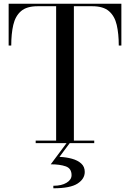

<svg xmlns="http://www.w3.org/2000/svg" viewBox="-20 -770 699 1033"><path d="M365 172.5Q365 136 333.5 125Q302 114 253 114L340 -2.5H357L300 74Q336 75.5 367 84Q398 92.5 417 109.8Q436 127 436 155Q436 192.5 397 217.8Q358 243 267 243V229.5Q311.5 229.5 338.2 213.2Q365 197 365 172.5ZM172 -13.5H282V-736.5H182Q123.5 -736.5 93 -710Q62.5 -683.5 51.5 -636Q40.5 -588.5 40.5 -525H26.5V-750H633V-525H619Q619 -588.5 608 -636Q597 -683.5 566.2 -710Q535.5 -736.5 477 -736.5H377.5V-13.5H487V0H172Z"/></svg>

Font: Bodoni* 16
Style: Regular
Weight: 400
Version: Version 2.2